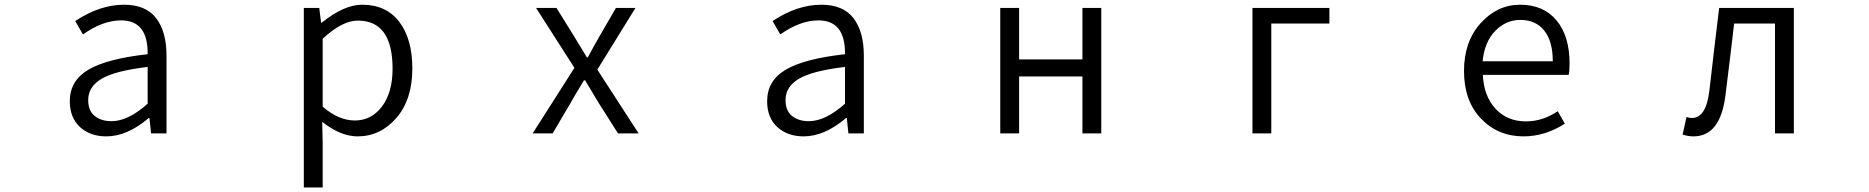

<svg xmlns="http://www.w3.org/2000/svg" viewBox="-20 -574 8040 826"><path d="M437.5 12.7Q368.2 12.7 324.2 -27.3Q280.3 -67.4 280.3 -138.7Q280.3 -226.6 359.9 -273.9Q439.5 -321.3 615.2 -340.8Q617.2 -486.3 501 -486.3Q421.9 -486.3 336.9 -425.8L303.7 -483.4Q409.2 -553.7 513.7 -553.7Q607.4 -553.7 651.9 -495.6Q696.3 -437.5 696.3 -335V0H629.9L623 -66.4H620.1Q527.3 12.7 437.5 12.7ZM460 -52.7Q531.2 -52.7 615.2 -127.9V-286.1Q475.6 -269.5 417.5 -235.4Q359.4 -201.2 359.4 -143.6Q359.4 -97.7 387.2 -75.2Q415 -52.7 460 -52.7Z M1287.1 232.4V-540H1353.5L1361.3 -476.6H1364.3Q1460 -553.7 1538.1 -553.7Q1641.6 -553.7 1697.8 -480Q1753.9 -406.2 1753.9 -279.3Q1753.9 -145.5 1685.1 -66.4Q1616.2 12.7 1518.6 12.7Q1445.3 12.7 1366.2 -49.8L1368.2 44.9V232.4ZM1506.8 -55.7Q1578.1 -55.7 1623.5 -116.2Q1668.9 -176.8 1668.9 -278.3Q1668.9 -485.4 1519.5 -485.4Q1452.1 -485.4 1368.2 -407.2V-115.2Q1436.5 -55.7 1506.8 -55.7Z M2271.5 0 2451.2 -282.2 2286.1 -540H2374L2450.2 -417Q2453.1 -411.1 2504.9 -327.1H2508.8Q2516.6 -341.8 2533.2 -372.1Q2549.8 -402.3 2558.6 -417L2629.9 -540H2713.9L2549.8 -274.4L2727.5 0H2638.7L2555.7 -130.9Q2548.8 -143.6 2497.1 -228.5H2492.2Q2453.1 -164.1 2434.6 -130.9L2357.4 0Z M3437.5 12.7Q3368.2 12.7 3324.2 -27.3Q3280.3 -67.4 3280.3 -138.7Q3280.3 -226.6 3359.9 -273.9Q3439.5 -321.3 3615.2 -340.8Q3617.2 -486.3 3501 -486.3Q3421.9 -486.3 3336.9 -425.8L3303.7 -483.4Q3409.2 -553.7 3513.7 -553.7Q3607.4 -553.7 3651.9 -495.6Q3696.3 -437.5 3696.3 -335V0H3629.9L3623 -66.4H3620.1Q3527.3 12.7 3437.5 12.7ZM3460 -52.7Q3531.2 -52.7 3615.2 -127.9V-286.1Q3475.6 -269.5 3417.5 -235.4Q3359.4 -201.2 3359.4 -143.6Q3359.4 -97.7 3387.2 -75.2Q3415 -52.7 3460 -52.7Z M4283.2 0V-540H4364.3V-318.4H4636.7V-540H4717.8V0H4636.7V-245.1H4364.3V0Z M5368.2 0V-540H5699.2V-472.7H5449.2V0Z M6534.2 12.7Q6424.8 12.7 6351.6 -63.5Q6278.3 -139.6 6278.3 -268.6Q6278.3 -395.5 6350.1 -474.6Q6421.9 -553.7 6519.5 -553.7Q6620.1 -553.7 6676.3 -486.3Q6732.4 -418.9 6732.4 -300.8Q6732.4 -268.6 6728.5 -252H6359.4Q6363.3 -161.1 6413.6 -106.4Q6463.9 -51.8 6544.9 -51.8Q6617.2 -51.8 6681.6 -95.7L6711.9 -42Q6627 12.7 6534.2 12.7ZM6358.4 -310.5H6660.2Q6660.2 -396.5 6623.5 -442.4Q6586.9 -488.3 6520.5 -488.3Q6458 -488.3 6412.1 -440.4Q6366.2 -392.6 6358.4 -310.5Z M7265.6 12.7Q7242.2 12.7 7218.8 4.9L7235.4 -70.3Q7249 -66.4 7258.8 -66.4Q7320.3 -66.4 7334 -185.5Q7361.3 -421.9 7376 -540H7697.3V0H7616.2V-472.7H7440.4Q7425.8 -345.7 7403.3 -166Q7381.8 12.7 7265.6 12.7Z"/></svg>

Font: GenEi Gothic M SemiLight
Style: Regular
Weight: 350
Designer: o_tamon (Modified); [Source Han Sans]
Ryoko NISHIZUKA  (kana & ideographs); Paul D. Hunt (Latin, Greek & Cyrillic); Wenl
Version: Version 1.1a;Original Version 1.004